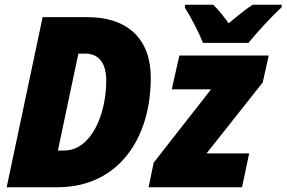

<svg xmlns="http://www.w3.org/2000/svg" viewBox="-20 -786 1203 806"><path d="M832 -606H1023C1056 -647 1119 -716 1162 -755L1163 -766H1040C1007 -744 974 -717 940 -688C923 -712 895 -748 875 -766H757L756 -754C782 -713 815 -650 832 -606ZM8 0H221C476 0 613 -203 613 -460C613 -623 515 -714 348 -714H159ZM249 -154H223L309 -561H337C394 -561 426 -523 426 -447C426 -306 363 -154 249 -154ZM604 0H996L1026 -142H847L1083 -440L1108 -553H733L701 -411H866L625 -103Z"/></svg>

Font: Noto Sans SemiCondensed Black
Style: Italic
Weight: 900
Width: 4
Italic angle: -12°
Designer: Monotype Design Team
Foundry: Monotype Imaging Inc.
Version: Version 2.013